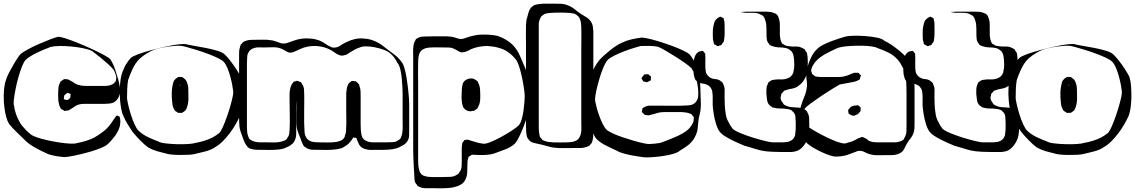

<svg xmlns="http://www.w3.org/2000/svg" viewBox="-44 -780 6219 1052"><path d="M589 -39Q579 -26 568.5 -13.5Q558 -1 546 10Q537 19 512.5 29.5Q488 40 456 49.5Q424 59 391.5 66.5Q359 74 334.5 78Q310 82 301 80Q260 77 221 65Q206 58 184 47.5Q162 37 140 24Q118 11 103 -2Q81 -24 51.5 -52Q22 -80 5 -102Q-4 -117 -10 -139.5Q-16 -162 -19 -184Q-22 -206 -23 -221Q-24 -236 -23.5 -259Q-23 -282 -20 -304.5Q-17 -327 -11 -342Q-5 -362 5 -381Q15 -400 26 -419Q35 -435 45 -451Q55 -467 66 -481Q77 -492 106 -508Q135 -524 169.5 -539Q204 -554 233 -565Q262 -576 273 -578Q282 -580 311 -571Q340 -562 378.5 -546.5Q417 -531 455 -513.5Q493 -496 522 -480.5Q551 -465 560 -456Q579 -427 590 -389Q597 -369 603 -348Q609 -327 612 -306Q614 -293 613.5 -278.5Q613 -264 607 -250Q599 -230 578 -218Q568 -214 555 -212.5Q542 -211 530 -211H443Q429 -211 415 -211Q401 -211 387 -207Q375 -203 365.5 -196.5Q356 -190 345 -183Q342 -182 338.5 -179.5Q335 -177 332 -175Q329 -174 326 -174Q323 -174 321 -174Q313 -172 309 -172Q305 -174 302 -177Q299 -179 295.5 -180.5Q292 -182 290 -184Q289 -186 287.5 -189Q286 -192 285 -193Q281 -201 279.5 -209Q278 -217 276 -225Q275 -239 274.5 -253Q274 -267 275 -281Q276 -290 276.5 -300Q277 -310 281 -318Q283 -322 284.5 -326Q286 -330 288 -333Q290 -335 293.5 -337.5Q297 -340 299 -341Q301 -342 303 -343.5Q305 -345 306 -346Q308 -347 311.5 -346.5Q315 -346 317 -346Q319 -346 322.5 -346Q326 -346 328 -345Q331 -344 334 -342.5Q337 -341 340 -339Q351 -334 361.5 -326.5Q372 -319 384 -315Q401 -310 419.5 -309.5Q438 -309 455 -309H519Q529 -309 539 -309.5Q549 -310 559 -313Q563 -315 567 -316Q571 -317 574 -319Q578 -321 580.5 -324.5Q583 -328 586 -330Q587 -332 588 -332.5Q589 -333 590 -334Q590 -338 591 -340Q591 -344 592.5 -348Q594 -352 593 -356Q593 -360 592 -364Q591 -368 590 -371Q586 -383 579 -397Q567 -412 546.5 -430.5Q526 -449 505 -466Q484 -483 469 -494Q460 -503 435 -510Q410 -517 378 -521.5Q346 -526 313.5 -527.5Q281 -529 256 -526.5Q231 -524 222 -518Q207 -513 183 -502.5Q159 -492 135 -479Q111 -466 96 -451Q87 -442 77 -417Q67 -392 57.5 -359Q48 -326 41.5 -293Q35 -260 32 -235Q29 -210 33 -201Q35 -184 40 -167Q45 -150 52 -134Q57 -123 63.5 -111.5Q70 -100 78 -90Q88 -78 98.5 -67Q109 -56 122 -46Q131 -37 156.5 -28Q182 -19 216 -11.5Q250 -4 283.5 1Q317 6 342.5 7Q368 8 377 4Q400 0 425 -7.5Q450 -15 472 -26Q495 -39 519.5 -57.5Q544 -76 560 -98Q568 -108 574 -118Q580 -128 587 -137L595 -146Q596 -146 596 -147Q596 -148 597 -148Q598 -148 600.5 -146Q603 -144 604 -144Q606 -143 608.5 -142Q611 -141 612 -140Q613 -139 612.5 -137.5Q612 -136 613 -135Q614 -131 614 -128Q614 -125 615 -122Q616 -118 615.5 -114Q615 -110 615 -106Q614 -88 607 -72Q600 -56 589 -39ZM326 -232Q329 -234 334 -237.5Q339 -241 340 -244Q342 -247 342 -252Q342 -257 342 -260Q344 -262 343 -265Q342 -267 341 -266.5Q340 -266 338 -267Q336 -268 331 -269.5Q326 -271 324 -271Q323 -270 321 -268Q319 -266 317 -265Q316 -264 313 -261.5Q310 -259 308 -257Q307 -255 307 -251Q307 -247 307 -244Q307 -243 306 -240Q305 -237 306 -236Q307 -235 311 -235Q317 -232 326 -232Z M1286 -262Q1287 -240 1283.5 -205Q1280 -170 1271 -145Q1261 -123 1246 -97Q1231 -71 1213 -48Q1197 -27 1178.5 -8Q1160 11 1137 25Q1115 41 1080 50Q1045 59 1022 64Q1011 67 989.5 68Q968 69 943.5 69Q919 69 897.5 67Q876 65 865 61Q843 56 817 48.5Q791 41 768 28Q746 12 722.5 -12.5Q699 -37 681 -59Q668 -79 655 -100Q642 -121 633 -143Q625 -158 620.5 -182Q616 -206 614 -229.5Q612 -253 612 -268Q612 -283 613 -305Q614 -327 617.5 -349Q621 -371 627 -386Q632 -398 637.5 -410.5Q643 -423 650 -433Q655 -441 660.5 -448Q666 -455 672 -462Q681 -471 712 -482.5Q743 -494 784 -505Q825 -516 866 -525Q907 -534 938 -537.5Q969 -541 978 -537Q989 -534 1018.5 -529Q1048 -524 1082.5 -517.5Q1117 -511 1146.5 -502Q1176 -493 1187 -482Q1202 -468 1220 -444.5Q1238 -421 1253 -397.5Q1268 -374 1275 -359Q1282 -337 1284 -311Q1286 -285 1286 -262ZM1157 -51Q1166 -60 1176.5 -83Q1187 -106 1197.5 -135.5Q1208 -165 1216.5 -194Q1225 -223 1230 -246Q1235 -269 1234 -278Q1233 -289 1229 -311.5Q1225 -334 1218 -360Q1211 -386 1201.5 -408.5Q1192 -431 1181 -442Q1172 -451 1148.5 -462.5Q1125 -474 1094 -485.5Q1063 -497 1032 -506.5Q1001 -516 977.5 -522.5Q954 -529 945 -529Q929 -530 912.5 -528.5Q896 -527 879 -525Q857 -522 828 -515.5Q799 -509 774 -495Q759 -487 745.5 -477.5Q732 -468 719 -456Q697 -434 681 -399Q665 -364 658 -341Q654 -319 653 -291.5Q652 -264 652 -241Q653 -230 658.5 -205.5Q664 -181 673 -152.5Q682 -124 693 -99.5Q704 -75 715 -64Q738 -42 769.5 -27.5Q801 -13 823 -5Q834 2 862.5 5.5Q891 9 925 10Q959 11 987.5 9Q1016 7 1027 3Q1050 -1 1073.5 -8Q1097 -15 1119 -26Q1141 -38 1157 -51ZM982 -324Q987 -311 987.5 -297Q988 -283 988 -269Q989 -254 988.5 -238.5Q988 -223 985 -208Q983 -200 980 -190.5Q977 -181 971 -174Q968 -171 962.5 -167.5Q957 -164 954 -162Q952 -161 948.5 -161.5Q945 -162 942 -162Q941 -162 938 -161.5Q935 -161 933 -161Q932 -162 930 -163.5Q928 -165 926 -166L916 -172Q913 -175 910.5 -180.5Q908 -186 906 -190Q902 -198 901 -207.5Q900 -217 899 -225Q897 -246 897 -267.5Q897 -289 901 -309Q903 -320 906 -330Q909 -340 919 -349Q923 -351 927.5 -354.5Q932 -358 936 -359L944 -358Q947 -358 950.5 -358Q954 -358 956 -357Q958 -356 959.5 -354.5Q961 -353 962 -352Q965 -350 968 -347.5Q971 -345 973 -343Q976 -339 978.5 -333.5Q981 -328 982 -324ZM945 -311Q947 -311 947 -310Q947 -311 944 -313.5Q941 -316 941 -316Q938 -316 941 -313Q943 -313 945 -311Z M2198 -212V-73Q2198 -56 2197.5 -37Q2197 -18 2186 -3Q2179 7 2167.5 14Q2156 21 2145 26Q2130 34 2106.5 37.5Q2083 41 2059 41Q2035 41 2020 41Q2006 41 1991 41.5Q1976 42 1962 38Q1938 33 1926 16Q1922 10 1919 1.5Q1916 -7 1912 -14Q1911 -16 1910.5 -19.5Q1910 -23 1908 -24Q1906 -26 1901 -25.5Q1896 -25 1894 -26Q1893 -26 1892.5 -26.5Q1892 -27 1891 -27Q1890 -26 1890 -25Q1890 -24 1889 -22L1880 -9Q1873 0 1865.5 7.5Q1858 15 1848 20Q1833 33 1803.5 37.5Q1774 42 1744 41.5Q1714 41 1699 41Q1685 41 1669 40.5Q1653 40 1639 33Q1635 31 1629 27Q1623 23 1620 19Q1617 16 1615 10Q1611 2 1608 -5.5Q1605 -13 1603 -20Q1597 -35 1591 -50Q1585 -65 1582 -81Q1580 -97 1580 -113Q1580 -129 1580 -145V-228Q1580 -230 1580 -230Q1580 -230 1580 -228Q1580 -224 1579.5 -221Q1579 -218 1579 -214Q1578 -201 1578.5 -186.5Q1579 -172 1579 -158V-68Q1579 -57 1579 -44.5Q1579 -32 1575 -21Q1569 2 1550 14Q1544 19 1536.5 22.5Q1529 26 1522 29Q1507 37 1480.5 39.5Q1454 42 1427.5 41.5Q1401 41 1386 41Q1373 41 1359 40.5Q1345 40 1332 36Q1330 35 1326.5 34Q1323 33 1321 32Q1313 27 1307.5 18.5Q1302 10 1297 2Q1293 -6 1290.5 -14Q1288 -22 1285 -29Q1280 -43 1275 -57Q1270 -71 1268 -86Q1267 -99 1266.5 -112.5Q1266 -126 1266 -139V-483Q1266 -492 1266.5 -501Q1267 -510 1270 -518Q1271 -522 1272 -526.5Q1273 -531 1275 -535Q1276 -537 1278 -538.5Q1280 -540 1281 -541Q1283 -543 1285.5 -546.5Q1288 -550 1291 -551Q1293 -553 1296.5 -554Q1300 -555 1302 -556Q1315 -561 1328.5 -561.5Q1342 -562 1355 -562Q1375 -562 1396.5 -562.5Q1418 -563 1438 -560Q1450 -559 1461.5 -555Q1473 -551 1485 -547Q1494 -543 1501 -542Q1518 -540 1533.5 -546Q1549 -552 1565 -557Q1586 -565 1608.5 -568Q1631 -571 1653 -569Q1670 -568 1687 -564Q1704 -560 1719 -552Q1731 -546 1742 -538Q1753 -530 1765 -525Q1768 -524 1771 -522Q1774 -520 1777 -520Q1800 -516 1819.5 -529.5Q1839 -543 1858 -551Q1878 -561 1901 -566Q1924 -571 1946 -569Q1990 -568 2031 -544Q2042 -538 2051 -531Q2060 -524 2070 -516Q2092 -499 2115.5 -482Q2139 -465 2155 -442Q2164 -433 2171 -410Q2178 -387 2183 -357.5Q2188 -328 2191.5 -298Q2195 -268 2196.5 -245Q2198 -222 2198 -212ZM2134 -435Q2127 -449 2117.5 -462.5Q2108 -476 2096 -486Q2085 -497 2062 -506Q2039 -515 2012 -520.5Q1985 -526 1962 -526Q1939 -526 1928 -520Q1914 -516 1901 -509Q1888 -502 1875 -494Q1869 -490 1862.5 -485.5Q1856 -481 1849 -479L1837 -476Q1836 -476 1833.5 -475.5Q1831 -475 1829 -475Q1827 -475 1824 -476Q1821 -477 1818 -477Q1805 -481 1794 -489Q1783 -497 1772 -504Q1733 -526 1687 -528Q1640 -530 1598 -510Q1583 -504 1568 -496.5Q1553 -489 1536 -493Q1531 -495 1526 -498Q1519 -502 1512 -506Q1505 -510 1498 -513Q1476 -522 1450.5 -521Q1425 -520 1402 -520Q1389 -520 1375 -520.5Q1361 -521 1349 -517Q1325 -510 1316 -490Q1312 -483 1311 -474.5Q1310 -466 1310 -458Q1309 -445 1309 -430.5Q1309 -416 1309 -402V-88Q1309 -74 1310 -60Q1311 -46 1316 -32Q1318 -30 1318.5 -27Q1319 -24 1320 -22Q1325 -15 1333.5 -11Q1342 -7 1350 -4Q1366 0 1384 0Q1402 0 1419 0Q1437 0 1456 0.5Q1475 1 1493 -3Q1501 -5 1510 -8Q1519 -11 1526 -17Q1529 -20 1531 -26Q1533 -28 1534.5 -30.5Q1536 -33 1537 -35Q1541 -44 1541.5 -54Q1542 -64 1543 -73Q1544 -88 1544 -113.5Q1544 -139 1543.5 -164Q1543 -189 1543 -204Q1543 -227 1542.5 -255Q1542 -283 1549 -305Q1551 -311 1553.5 -315.5Q1556 -320 1559 -324Q1561 -326 1562 -328Q1563 -330 1564 -331Q1566 -333 1570 -333.5Q1574 -334 1577 -335Q1579 -336 1581.5 -337Q1584 -338 1585 -337Q1587 -337 1590.5 -335.5Q1594 -334 1596 -333L1604 -330Q1606 -329 1608 -325Q1610 -321 1611 -319Q1621 -306 1622 -287.5Q1623 -269 1623 -253Q1623 -242 1623 -217Q1623 -192 1622.5 -162.5Q1622 -133 1622.5 -108Q1623 -83 1624 -72Q1624 -63 1625 -53.5Q1626 -44 1629 -36Q1637 -15 1658 -6Q1669 -2 1681.5 -1Q1694 0 1705 0Q1728 0 1751 0.5Q1774 1 1796 -2Q1810 -4 1823 -9.5Q1836 -15 1843 -27Q1845 -29 1845 -32Q1845 -35 1846 -37Q1851 -49 1852 -61.5Q1853 -74 1853 -87Q1854 -102 1853.5 -126Q1853 -150 1853 -173.5Q1853 -197 1853 -212V-267Q1854 -279 1855.5 -290.5Q1857 -302 1861 -312Q1863 -314 1864 -317.5Q1865 -321 1866 -322Q1868 -325 1871 -327Q1874 -329 1876 -331Q1878 -332 1879.5 -333.5Q1881 -335 1882 -336Q1885 -337 1889 -336.5Q1893 -336 1896 -335Q1898 -335 1900.5 -335.5Q1903 -336 1904 -335Q1906 -334 1909 -332Q1912 -330 1913 -328Q1915 -326 1917.5 -324Q1920 -322 1921 -320Q1923 -318 1924 -314Q1925 -310 1926 -307Q1931 -294 1931.5 -280Q1932 -266 1932 -252V-133Q1932 -117 1932 -100Q1932 -83 1933 -66Q1934 -56 1936 -44.5Q1938 -33 1943 -24Q1949 -15 1959.5 -9.5Q1970 -4 1980 -2Q1991 0 2003 0Q2015 0 2026 0Q2045 0 2064.5 0Q2084 0 2103 -1Q2109 -1 2116.5 -2Q2124 -3 2129 -6Q2134 -8 2138 -12Q2140 -14 2143.5 -15.5Q2147 -17 2148 -18L2152 -25Q2157 -36 2160 -50Q2163 -70 2162.5 -89.5Q2162 -109 2162 -128V-266Q2162 -277 2161 -300Q2160 -323 2157.5 -349.5Q2155 -376 2149.5 -399.5Q2144 -423 2134 -435Z M2853 -351Q2857 -340 2859.5 -318Q2862 -296 2862.5 -271Q2863 -246 2862.5 -223.5Q2862 -201 2860 -189Q2857 -178 2848 -150.5Q2839 -123 2826.5 -90.5Q2814 -58 2800.5 -30.5Q2787 -3 2776 8Q2754 28 2719 40.5Q2684 53 2661 62Q2639 68 2616 69Q2593 70 2570 69Q2565 68 2560 68Q2555 68 2550 68Q2549 68 2546.5 67.5Q2544 67 2542 68Q2539 69 2536 71Q2533 73 2531 75Q2530 76 2527.5 76.5Q2525 77 2524 79Q2523 80 2522.5 83.5Q2522 87 2521 89Q2518 97 2517.5 105Q2517 113 2517 121Q2517 142 2516 164.5Q2515 187 2505 206Q2497 222 2481.5 231Q2466 240 2449 244Q2434 249 2408 250.5Q2382 252 2356 251.5Q2330 251 2315 251Q2301 251 2285.5 251Q2270 251 2256 245Q2254 243 2250 242Q2246 241 2244 239Q2243 237 2241.5 234Q2240 231 2238 230Q2237 228 2234.5 225Q2232 222 2231 220Q2227 211 2227 200.5Q2227 190 2226 181Q2225 166 2223.5 139.5Q2222 113 2221 86.5Q2220 60 2220 45V-456Q2220 -473 2219.5 -491Q2219 -509 2221 -526Q2222 -534 2224 -541.5Q2226 -549 2230 -556Q2232 -558 2233 -561Q2234 -564 2235 -566Q2237 -568 2240 -569Q2243 -570 2245 -571Q2248 -574 2254 -576Q2262 -579 2271.5 -579.5Q2281 -580 2289 -580Q2309 -581 2329 -581Q2349 -581 2368 -581Q2382 -581 2397.5 -581Q2413 -581 2427 -579Q2443 -577 2459 -571Q2475 -565 2491 -567Q2496 -568 2500.5 -570Q2505 -572 2510 -573Q2521 -577 2533 -580.5Q2545 -584 2557 -586Q2572 -590 2598.5 -590.5Q2625 -591 2651.5 -588.5Q2678 -586 2693 -579Q2716 -571 2739.5 -555Q2763 -539 2779 -518Q2792 -502 2800.5 -483.5Q2809 -465 2817 -446Q2827 -424 2837 -399Q2847 -374 2853 -351ZM2798 -93Q2808 -104 2814.5 -126.5Q2821 -149 2824.5 -174.5Q2828 -200 2829.5 -222Q2831 -244 2831 -255Q2831 -266 2827 -294.5Q2823 -323 2816 -356.5Q2809 -390 2799.5 -418.5Q2790 -447 2779 -458Q2770 -469 2759 -479Q2748 -489 2736 -497Q2717 -510 2692 -517Q2676 -522 2660 -524.5Q2644 -527 2627 -528Q2581 -528 2540 -512Q2531 -508 2521 -502.5Q2511 -497 2501 -495Q2497 -494 2490 -493.5Q2483 -493 2479 -494Q2474 -496 2469 -499Q2462 -503 2455 -507Q2448 -511 2441 -514Q2430 -519 2417 -519.5Q2404 -520 2393 -520Q2371 -520 2349 -520.5Q2327 -521 2305 -519Q2291 -518 2278 -512Q2265 -506 2257 -493Q2256 -492 2255 -489Q2254 -486 2253 -484Q2249 -471 2248 -459Q2247 -447 2247 -434Q2246 -412 2246.5 -377Q2247 -342 2247 -319V68Q2247 81 2247 95.5Q2247 110 2248 124Q2249 139 2254 155.5Q2259 172 2273 181Q2275 182 2277.5 182.5Q2280 183 2282 184Q2293 188 2303.5 189Q2314 190 2327 190H2383Q2403 190 2423.5 189Q2444 188 2460 177Q2462 175 2465 173.5Q2468 172 2469 171Q2473 165 2474 162Q2476 160 2477.5 157.5Q2479 155 2480 153Q2485 142 2485.5 129Q2486 116 2486 105V33Q2486 28 2486.5 22.5Q2487 17 2488 12Q2488 6 2489 4Q2490 1 2492.5 -1.5Q2495 -4 2496 -6Q2497 -7 2498.5 -9.5Q2500 -12 2501 -13Q2502 -14 2505 -13.5Q2508 -13 2509 -14Q2512 -14 2515.5 -14.5Q2519 -15 2521 -14Q2524 -14 2527.5 -12.5Q2531 -11 2534 -10Q2551 -5 2567.5 0Q2584 5 2602 7Q2613 10 2640.5 -0.5Q2668 -11 2700 -28.5Q2732 -46 2759.5 -64Q2787 -82 2798 -93ZM2576 -327Q2583 -314 2585 -300.5Q2587 -287 2587 -273Q2588 -255 2587 -234.5Q2586 -214 2577 -197Q2576 -195 2574.5 -191.5Q2573 -188 2571 -185Q2570 -184 2567 -182.5Q2564 -181 2562 -179Q2560 -178 2557.5 -176Q2555 -174 2553 -173Q2550 -172 2542 -172Q2536 -170 2531 -170Q2508 -172 2494 -192L2491 -202Q2488 -210 2487 -219.5Q2486 -229 2485 -240Q2485 -254 2485.5 -268.5Q2486 -283 2487 -298Q2488 -305 2489.5 -313Q2491 -321 2494 -327Q2502 -341 2519 -347Q2536 -353 2552 -348Q2554 -347 2556.5 -345.5Q2559 -344 2561 -342Q2567 -340 2570 -337Q2572 -336 2573.5 -332.5Q2575 -329 2576 -327Z M3101 31Q3079 31 3047 31.5Q3015 32 2992 29Q2975 27 2959 22Q2943 17 2926 13Q2907 8 2885 4Q2863 0 2851 -17Q2844 -25 2842 -36Q2840 -47 2839 -57Q2838 -72 2838 -87.5Q2838 -103 2838 -118V-540Q2838 -555 2837.5 -584Q2837 -613 2838 -642Q2839 -671 2845 -686Q2848 -698 2852 -712Q2856 -726 2864 -736Q2877 -752 2896 -755.5Q2915 -759 2934 -760H2979Q3002 -760 3025 -759.5Q3048 -759 3069 -750Q3088 -743 3104.5 -729.5Q3121 -716 3137 -705Q3152 -695 3168 -686Q3184 -677 3194 -661Q3202 -650 3204 -636.5Q3206 -623 3207 -610V-53Q3207 -41 3206 -30Q3205 -19 3202 -8L3199 2Q3198 3 3196.5 5Q3195 7 3193 9Q3191 11 3188.5 14.5Q3186 18 3183 20Q3180 21 3176.5 22Q3173 23 3170 25Q3154 31 3136 31Q3118 31 3101 31ZM2908 -606V-91Q2908 -79 2908.5 -66.5Q2909 -54 2912 -42Q2912 -37 2914 -31L2921 -22Q2923 -21 2924.5 -18.5Q2926 -16 2927 -14Q2932 -10 2938 -9Q2949 -4 2960.5 -2.5Q2972 -1 2985 0Q3005 1 3026 0.5Q3047 0 3067 0Q3078 -1 3087.5 -2Q3097 -3 3107 -7Q3109 -9 3112.5 -10Q3116 -11 3118 -12Q3126 -18 3131.5 -28.5Q3137 -39 3139 -49Q3142 -63 3141.5 -78Q3141 -93 3141 -107V-520Q3141 -543 3141.5 -576.5Q3142 -610 3141 -632Q3140 -644 3139 -655Q3138 -666 3133 -676Q3132 -678 3131 -681.5Q3130 -685 3128 -686Q3127 -688 3125.5 -689.5Q3124 -691 3122 -692Q3119 -694 3116.5 -697Q3114 -700 3111 -701Q3104 -705 3095 -706.5Q3086 -708 3078 -709Q3056 -711 3024 -711Q2992 -711 2969 -709Q2962 -708 2954 -707Q2946 -706 2940 -703Q2937 -702 2935 -700.5Q2933 -699 2931 -697Q2929 -696 2926.5 -694Q2924 -692 2922 -690Q2920 -689 2919 -686Q2918 -683 2917 -681Q2908 -665 2908 -645.5Q2908 -626 2908 -606Z M3775 -57Q3772 -48 3768 -38.5Q3764 -29 3759 -21Q3746 0 3725.5 16Q3705 32 3683 44Q3672 55 3644.5 63Q3617 71 3584.5 75.5Q3552 80 3524.5 81.5Q3497 83 3486 82Q3471 80 3441.5 75.5Q3412 71 3382.5 63.5Q3353 56 3338 47Q3316 36 3282.5 20.5Q3249 5 3226 -17Q3215 -28 3203 -55.5Q3191 -83 3181 -115.5Q3171 -148 3164.5 -175.5Q3158 -203 3158 -214Q3159 -234 3161 -254Q3163 -274 3168 -293Q3172 -310 3177.5 -327.5Q3183 -345 3190 -361Q3200 -384 3212 -408Q3224 -432 3241 -452Q3254 -466 3268 -478.5Q3282 -491 3297 -503Q3313 -516 3330 -527.5Q3347 -539 3366 -547Q3389 -558 3415 -564Q3441 -570 3463 -573Q3472 -576 3499.5 -570.5Q3527 -565 3563 -554Q3599 -543 3634.5 -530Q3670 -517 3697.5 -504Q3725 -491 3734 -482Q3748 -467 3758.5 -444.5Q3769 -422 3776.5 -399Q3784 -376 3788 -361Q3792 -340 3792.5 -318.5Q3793 -297 3794 -275Q3794 -253 3795.5 -230Q3797 -207 3795 -184Q3794 -168 3789.5 -152.5Q3785 -137 3783 -120Q3781 -105 3780 -89.5Q3779 -74 3775 -57ZM3466 -528Q3455 -525 3430 -517.5Q3405 -510 3376 -499Q3347 -488 3322 -475.5Q3297 -463 3286 -452Q3277 -443 3266.5 -420.5Q3256 -398 3246.5 -368.5Q3237 -339 3229.5 -309.5Q3222 -280 3218.5 -257.5Q3215 -235 3217 -226Q3219 -215 3224.5 -193.5Q3230 -172 3238.5 -148Q3247 -124 3257.5 -102.5Q3268 -81 3279 -70Q3288 -61 3311.5 -50Q3335 -39 3366 -28.5Q3397 -18 3428 -9Q3459 0 3482.5 5Q3506 10 3515 9Q3544 8 3574 3Q3585 -1 3606 -9Q3627 -17 3651 -27Q3675 -37 3696 -49Q3717 -61 3728 -72Q3743 -87 3752 -106Q3753 -108 3754 -110.5Q3755 -113 3756 -115Q3757 -118 3756.5 -121Q3756 -124 3757 -127Q3757 -129 3757.5 -132.5Q3758 -136 3757 -138Q3756 -140 3754 -142.5Q3752 -145 3750 -147Q3749 -149 3747 -151.5Q3745 -154 3743 -155Q3740 -157 3732 -159Q3722 -163 3711.5 -164Q3701 -165 3690 -166H3626Q3613 -166 3599.5 -166Q3586 -166 3572 -164Q3560 -162 3548.5 -158Q3537 -154 3525 -152Q3521 -151 3517 -149.5Q3513 -148 3509 -148Q3505 -148 3501 -149Q3497 -150 3493 -150Q3492 -151 3490.5 -150.5Q3489 -150 3488 -151Q3486 -153 3483.5 -155.5Q3481 -158 3479 -160Q3478 -161 3476 -163Q3474 -165 3473 -166Q3472 -168 3473 -172Q3474 -176 3475 -177Q3475 -179 3475 -182Q3475 -185 3476 -186Q3477 -188 3480.5 -189.5Q3484 -191 3485 -192Q3499 -201 3516 -201Q3533 -201 3549 -201Q3560 -201 3582.5 -201Q3605 -201 3631.5 -200.5Q3658 -200 3680.5 -200.5Q3703 -201 3714 -202Q3722 -202 3731.5 -203Q3741 -204 3749 -207Q3769 -215 3778 -237Q3781 -244 3781.5 -253Q3782 -262 3782 -269Q3782 -300 3774 -334Q3769 -354 3762 -372.5Q3755 -391 3744 -407Q3733 -418 3707.5 -436Q3682 -454 3652.5 -472.5Q3623 -491 3597.5 -505.5Q3572 -520 3561 -524Q3539 -528 3515 -528.5Q3491 -529 3466 -528ZM3474 -357 3483 -368Q3484 -369 3484.5 -370Q3485 -371 3486 -372Q3488 -373 3492 -372.5Q3496 -372 3498 -373Q3500 -373 3503 -373.5Q3506 -374 3507 -373Q3510 -372 3513 -369Q3516 -366 3518 -364Q3522 -362 3523 -360Q3524 -359 3523 -355Q3522 -351 3522 -349Q3522 -348 3522.5 -345Q3523 -342 3522 -340Q3521 -339 3517.5 -337.5Q3514 -336 3512 -335Q3510 -334 3507 -332Q3504 -330 3502 -330Q3501 -329 3498.5 -330Q3496 -331 3494 -331Q3492 -332 3487.5 -332.5Q3483 -333 3481 -334Q3479 -336 3477.5 -339.5Q3476 -343 3474 -345Q3473 -347 3472 -348Q3471 -349 3471 -350Q3471 -351 3474 -357Z M4386 -37Q4385 -33 4384 -28.5Q4383 -24 4381 -19Q4374 0 4359 19Q4344 38 4325 46Q4306 53 4284 53Q4262 53 4242 53Q4220 53 4185.5 51.5Q4151 50 4128 45Q4106 40 4081.5 32Q4057 24 4034 18Q4019 12 3994.5 1Q3970 -10 3945 -23.5Q3920 -37 3905 -52Q3890 -67 3880.5 -97Q3871 -127 3866.5 -156.5Q3862 -186 3861 -201V-254Q3860 -262 3859.5 -270.5Q3859 -279 3857 -286Q3848 -309 3829 -316Q3819 -321 3808 -322Q3797 -323 3787 -327Q3784 -328 3781 -330.5Q3778 -333 3776 -334Q3775 -336 3773 -337Q3771 -338 3769 -339Q3764 -346 3761.5 -355Q3759 -364 3757 -373Q3756 -383 3755.5 -393Q3755 -403 3755 -413Q3755 -423 3755.5 -433Q3756 -443 3758 -453Q3760 -461 3763 -469.5Q3766 -478 3771 -485Q3774 -488 3779 -492.5Q3784 -497 3788 -498Q3790 -499 3793 -499Q3796 -499 3799 -500Q3800 -500 3803 -501Q3806 -502 3807 -501Q3809 -500 3809.5 -499Q3810 -498 3811 -497Q3813 -494 3816 -491Q3819 -488 3820 -485Q3821 -484 3820.5 -481.5Q3820 -479 3820 -477Q3821 -472 3821 -466.5Q3821 -461 3821 -456Q3820 -432 3821 -408Q3821 -401 3822 -393.5Q3823 -386 3825 -380Q3835 -359 3855 -351Q3865 -347 3876 -346.5Q3887 -346 3897 -341Q3900 -340 3902.5 -337.5Q3905 -335 3908 -333Q3913 -331 3914 -328Q3916 -326 3917.5 -322.5Q3919 -319 3920 -316Q3927 -302 3926.5 -284Q3926 -266 3926 -250Q3926 -235 3927 -208.5Q3928 -182 3932.5 -155Q3937 -128 3947 -113Q3956 -92 3970 -75Q3981 -64 4012 -51Q4043 -38 4080 -26.5Q4117 -15 4148 -7.5Q4179 0 4190 0H4246Q4254 -1 4263.5 -1.5Q4273 -2 4280 -5Q4302 -12 4310 -33Q4312 -35 4312 -38Q4312 -41 4313 -44Q4315 -56 4315.5 -68Q4316 -80 4316 -92Q4316 -100 4316 -108Q4316 -116 4315 -124Q4315 -132 4314 -142Q4313 -152 4308 -159Q4307 -162 4304 -164.5Q4301 -167 4299 -169Q4298 -171 4296.5 -172.5Q4295 -174 4293 -175Q4286 -180 4276 -181.5Q4266 -183 4258 -184Q4244 -186 4229 -185.5Q4214 -185 4200 -189Q4197 -190 4193.5 -190.5Q4190 -191 4187 -192Q4184 -194 4181 -197Q4178 -200 4175 -201Q4162 -212 4159 -231.5Q4156 -251 4155 -267Q4155 -280 4155.5 -293.5Q4156 -307 4162 -318Q4164 -325 4167 -329Q4169 -331 4171 -332Q4173 -333 4174 -334Q4176 -336 4179 -337.5Q4182 -339 4184 -340Q4187 -342 4190.5 -342Q4194 -342 4197 -343Q4214 -346 4233 -345Q4252 -344 4269 -350Q4291 -357 4301 -378Q4303 -381 4303 -384.5Q4303 -388 4304 -391Q4308 -406 4308 -421.5Q4308 -437 4307 -452Q4306 -465 4303 -478Q4300 -491 4291 -501Q4288 -504 4284 -506L4274 -513Q4272 -514 4269 -514.5Q4266 -515 4264 -516Q4249 -520 4233.5 -520Q4218 -520 4203 -523Q4196 -525 4187 -527.5Q4178 -530 4172 -535Q4171 -537 4170 -539Q4169 -541 4167 -543Q4166 -545 4164 -547.5Q4162 -550 4161 -552Q4158 -559 4157 -568Q4156 -577 4156 -584Q4155 -604 4155.5 -625.5Q4156 -647 4150 -666Q4148 -674 4144.5 -681.5Q4141 -689 4135 -694Q4133 -696 4129.5 -697.5Q4126 -699 4124 -700Q4109 -709 4091 -709.5Q4073 -710 4056 -710Q4049 -710 4041.5 -710Q4034 -710 4027 -712Q4025 -712 4023 -712.5Q4021 -713 4016 -714Q4017 -715 4019 -715H4028Q4037 -716 4045.5 -716Q4054 -716 4063 -716H4156Q4167 -716 4177.5 -714.5Q4188 -713 4198 -708Q4201 -707 4204 -706Q4207 -705 4209 -703Q4216 -698 4219.5 -690Q4223 -682 4225 -674Q4228 -664 4228.5 -654.5Q4229 -645 4229 -635V-587Q4230 -577 4231.5 -568Q4233 -559 4237 -551Q4238 -549 4239 -546Q4240 -543 4242 -541Q4243 -540 4245.5 -539Q4248 -538 4249 -537Q4252 -536 4255 -533.5Q4258 -531 4261 -530Q4265 -529 4269 -528.5Q4273 -528 4277 -527Q4297 -524 4317 -525Q4337 -526 4355 -515Q4361 -513 4364 -510Q4366 -509 4367.5 -505.5Q4369 -502 4370 -500L4377 -491Q4378 -488 4378 -485Q4378 -482 4379 -480Q4381 -470 4381.5 -459Q4382 -448 4382 -437Q4382 -424 4381.5 -410.5Q4381 -397 4378 -383Q4374 -363 4362.5 -343.5Q4351 -324 4334 -312Q4330 -308 4325 -305Q4320 -302 4315 -300Q4302 -295 4288.5 -293Q4275 -291 4262 -286Q4260 -285 4257 -284.5Q4254 -284 4252 -282Q4250 -281 4248.5 -278.5Q4247 -276 4245 -274L4237 -266Q4236 -264 4236 -261.5Q4236 -259 4236 -257Q4235 -254 4234 -251Q4233 -248 4233 -245Q4233 -231 4244 -218Q4246 -215 4248 -211.5Q4250 -208 4253 -206Q4255 -205 4258 -204Q4261 -203 4263 -201Q4277 -194 4292.5 -193Q4308 -192 4323 -191Q4332 -190 4341.5 -189Q4351 -188 4358 -184Q4360 -183 4362 -182Q4364 -181 4365 -180Q4367 -179 4370.5 -176.5Q4374 -174 4376 -172Q4379 -167 4381 -162Q4389 -148 4389.5 -131Q4390 -114 4390 -99V-77Q4390 -68 4389 -58Q4388 -48 4386 -37ZM3862 -619Q3864 -636 3869 -654Q3874 -672 3890 -682Q3892 -683 3895.5 -685.5Q3899 -688 3902 -689Q3904 -689 3908.5 -686.5Q3913 -684 3915 -683Q3917 -682 3918 -682Q3919 -682 3920 -681Q3922 -677 3922 -673Q3924 -667 3925 -662Q3926 -657 3926 -651Q3926 -632 3926.5 -612.5Q3927 -593 3925 -573Q3924 -569 3923.5 -562.5Q3923 -556 3921 -551L3914 -542Q3913 -541 3911.5 -538Q3910 -535 3908 -533Q3907 -532 3903 -531.5Q3899 -531 3897 -530Q3896 -529 3893.5 -528Q3891 -527 3889 -527Q3887 -527 3884.5 -529Q3882 -531 3880 -532Q3878 -533 3875 -534.5Q3872 -536 3870 -537Q3868 -539 3867 -544Q3866 -549 3865 -553Q3863 -558 3862.5 -563Q3862 -568 3862 -574Q3861 -594 3862 -619Z M4598 69Q4582 74 4565 76Q4548 78 4531 78Q4520 77 4499 70Q4478 63 4454 51.5Q4430 40 4409 27.5Q4388 15 4377 4Q4361 -16 4353.5 -41.5Q4346 -67 4341 -89Q4335 -115 4335 -143Q4335 -166 4343 -193.5Q4351 -221 4360 -243Q4365 -254 4369 -266Q4373 -278 4375 -291Q4380 -313 4376.5 -334Q4373 -355 4374 -377Q4375 -391 4378.5 -404.5Q4382 -418 4386 -431Q4394 -454 4405.5 -475.5Q4417 -497 4436 -514Q4447 -525 4468 -535.5Q4489 -546 4513 -555Q4537 -564 4558 -570.5Q4579 -577 4590 -580Q4601 -583 4630.5 -584Q4660 -585 4695.5 -582.5Q4731 -580 4760.5 -574Q4790 -568 4801 -557Q4820 -548 4837.5 -536.5Q4855 -525 4871 -512Q4890 -498 4907.5 -481Q4925 -464 4937 -443Q4950 -428 4956 -399.5Q4962 -371 4964.5 -342.5Q4967 -314 4967 -299V-108Q4967 -94 4966.5 -79Q4966 -64 4961 -50Q4956 -35 4945.5 -22.5Q4935 -10 4927 4Q4919 17 4912 32.5Q4905 48 4891 57Q4887 60 4881 62Q4875 64 4870 66Q4857 70 4841 70Q4825 70 4811 70Q4789 70 4766 70.5Q4743 71 4721 65Q4706 60 4691.5 52.5Q4677 45 4660 47Q4656 47 4653 48Q4650 49 4647 51Q4634 55 4622.5 60Q4611 65 4598 69ZM4906 -403Q4899 -417 4891 -430.5Q4883 -444 4872 -456Q4851 -479 4819.5 -494Q4788 -509 4765 -516Q4756 -522 4733 -525.5Q4710 -529 4680.5 -529.5Q4651 -530 4621.5 -528.5Q4592 -527 4569 -523Q4546 -519 4537 -513Q4515 -504 4481 -485.5Q4447 -467 4426 -444Q4419 -436 4413 -426.5Q4407 -417 4403 -406Q4403 -404 4402 -401Q4401 -398 4400 -396Q4400 -392 4401.5 -388Q4403 -384 4404 -381Q4404 -380 4404.5 -378Q4405 -376 4409 -372Q4412 -370 4415.5 -367Q4419 -364 4422 -362Q4428 -360 4436.5 -359.5Q4445 -359 4451 -358H4514Q4529 -358 4544.5 -358Q4560 -358 4575 -360Q4585 -362 4594.5 -365Q4604 -368 4613 -372Q4618 -374 4624.5 -377Q4631 -380 4636 -381Q4638 -382 4641 -381.5Q4644 -381 4647 -381Q4649 -381 4652.5 -381.5Q4656 -382 4658 -381Q4663 -379 4665 -374Q4667 -373 4670 -370.5Q4673 -368 4673 -366Q4673 -365 4672 -362.5Q4671 -360 4670 -358Q4669 -356 4668.5 -351.5Q4668 -347 4666 -345Q4664 -342 4659 -340.5Q4654 -339 4651 -337Q4643 -333 4633.5 -331.5Q4624 -330 4616 -328Q4601 -325 4586 -322.5Q4571 -320 4557 -317Q4546 -311 4518 -294Q4490 -277 4458 -255.5Q4426 -234 4399.5 -214.5Q4373 -195 4365 -184Q4362 -175 4361.5 -165.5Q4361 -156 4360 -146Q4360 -122 4370 -97Q4379 -88 4402 -73.5Q4425 -59 4454.5 -43.5Q4484 -28 4513 -15Q4542 -2 4565 3.5Q4588 9 4597 3Q4610 0 4622.5 -4.5Q4635 -9 4647 -16Q4653 -20 4659 -22.5Q4665 -25 4672 -27Q4674 -28 4676.5 -29Q4679 -30 4680 -30Q4682 -30 4684 -28.5Q4686 -27 4687 -27Q4691 -26 4694 -24.5Q4697 -23 4700 -21Q4705 -19 4709 -15Q4713 -11 4717 -8Q4722 -7 4727.5 -5Q4733 -3 4737 -2Q4746 -1 4755 -0.5Q4764 0 4772 0H4828Q4842 0 4858 0Q4874 0 4887 -5Q4896 -7 4906 -15Q4909 -18 4911 -24Q4922 -41 4922.5 -61.5Q4923 -82 4923 -101V-261Q4923 -276 4922.5 -303.5Q4922 -331 4918.5 -359Q4915 -387 4906 -403ZM4622 -148 4611 -154Q4610 -155 4608.5 -155.5Q4607 -156 4606 -157Q4605 -159 4605 -162.5Q4605 -166 4604 -168L4603 -177Q4604 -179 4606 -181Q4608 -183 4609 -184Q4613 -190 4616 -193Q4623 -198 4631.5 -200Q4640 -202 4647 -202Q4649 -202 4652.5 -203Q4656 -204 4657 -203Q4660 -202 4663 -199Q4666 -196 4668 -194Q4669 -193 4670 -192.5Q4671 -192 4672 -190Q4673 -188 4671 -184Q4671 -182 4671.5 -177.5Q4672 -173 4670 -170Q4669 -169 4667 -166.5Q4665 -164 4663 -162L4656 -154Q4653 -153 4649.5 -152Q4646 -151 4643 -149Q4641 -148 4639 -147Q4637 -146 4635 -146Q4631 -145 4622 -148Z M5536 -37Q5535 -33 5534 -28.5Q5533 -24 5531 -19Q5524 0 5509 19Q5494 38 5475 46Q5456 53 5434 53Q5412 53 5392 53Q5370 53 5335.5 51.5Q5301 50 5278 45Q5256 40 5231.5 32Q5207 24 5184 18Q5169 12 5144.5 1Q5120 -10 5095 -23.5Q5070 -37 5055 -52Q5040 -67 5030.5 -97Q5021 -127 5016.5 -156.5Q5012 -186 5011 -201V-254Q5010 -262 5009.5 -270.5Q5009 -279 5007 -286Q4998 -309 4979 -316Q4969 -321 4958 -322Q4947 -323 4937 -327Q4934 -328 4931 -330.5Q4928 -333 4926 -334Q4925 -336 4923 -337Q4921 -338 4919 -339Q4914 -346 4911.5 -355Q4909 -364 4907 -373Q4906 -383 4905.5 -393Q4905 -403 4905 -413Q4905 -423 4905.5 -433Q4906 -443 4908 -453Q4910 -461 4913 -469.5Q4916 -478 4921 -485Q4924 -488 4929 -492.5Q4934 -497 4938 -498Q4940 -499 4943 -499Q4946 -499 4949 -500Q4950 -500 4953 -501Q4956 -502 4957 -501Q4959 -500 4959.5 -499Q4960 -498 4961 -497Q4963 -494 4966 -491Q4969 -488 4970 -485Q4971 -484 4970.5 -481.5Q4970 -479 4970 -477Q4971 -472 4971 -466.5Q4971 -461 4971 -456Q4970 -432 4971 -408Q4971 -401 4972 -393.5Q4973 -386 4975 -380Q4985 -359 5005 -351Q5015 -347 5026 -346.5Q5037 -346 5047 -341Q5050 -340 5052.5 -337.5Q5055 -335 5058 -333Q5063 -331 5064 -328Q5066 -326 5067.5 -322.5Q5069 -319 5070 -316Q5077 -302 5076.5 -284Q5076 -266 5076 -250Q5076 -235 5077 -208.5Q5078 -182 5082.5 -155Q5087 -128 5097 -113Q5106 -92 5120 -75Q5131 -64 5162 -51Q5193 -38 5230 -26.5Q5267 -15 5298 -7.5Q5329 0 5340 0H5396Q5404 -1 5413.5 -1.5Q5423 -2 5430 -5Q5452 -12 5460 -33Q5462 -35 5462 -38Q5462 -41 5463 -44Q5465 -56 5465.5 -68Q5466 -80 5466 -92Q5466 -100 5466 -108Q5466 -116 5465 -124Q5465 -132 5464 -142Q5463 -152 5458 -159Q5457 -162 5454 -164.5Q5451 -167 5449 -169Q5448 -171 5446.5 -172.5Q5445 -174 5443 -175Q5436 -180 5426 -181.5Q5416 -183 5408 -184Q5394 -186 5379 -185.5Q5364 -185 5350 -189Q5347 -190 5343.5 -190.5Q5340 -191 5337 -192Q5334 -194 5331 -197Q5328 -200 5325 -201Q5312 -212 5309 -231.5Q5306 -251 5305 -267Q5305 -280 5305.5 -293.5Q5306 -307 5312 -318Q5314 -325 5317 -329Q5319 -331 5321 -332Q5323 -333 5324 -334Q5326 -336 5329 -337.5Q5332 -339 5334 -340Q5337 -342 5340.5 -342Q5344 -342 5347 -343Q5364 -346 5383 -345Q5402 -344 5419 -350Q5441 -357 5451 -378Q5453 -381 5453 -384.5Q5453 -388 5454 -391Q5458 -406 5458 -421.5Q5458 -437 5457 -452Q5456 -465 5453 -478Q5450 -491 5441 -501Q5438 -504 5434 -506L5424 -513Q5422 -514 5419 -514.5Q5416 -515 5414 -516Q5399 -520 5383.5 -520Q5368 -520 5353 -523Q5346 -525 5337 -527.5Q5328 -530 5322 -535Q5321 -537 5320 -539Q5319 -541 5317 -543Q5316 -545 5314 -547.5Q5312 -550 5311 -552Q5308 -559 5307 -568Q5306 -577 5306 -584Q5305 -604 5305.5 -625.5Q5306 -647 5300 -666Q5298 -674 5294.5 -681.5Q5291 -689 5285 -694Q5283 -696 5279.5 -697.5Q5276 -699 5274 -700Q5259 -709 5241 -709.5Q5223 -710 5206 -710Q5199 -710 5191.5 -710Q5184 -710 5177 -712Q5175 -712 5173 -712.5Q5171 -713 5166 -714Q5167 -715 5169 -715H5178Q5187 -716 5195.5 -716Q5204 -716 5213 -716H5306Q5317 -716 5327.5 -714.5Q5338 -713 5348 -708Q5351 -707 5354 -706Q5357 -705 5359 -703Q5366 -698 5369.5 -690Q5373 -682 5375 -674Q5378 -664 5378.5 -654.5Q5379 -645 5379 -635V-587Q5380 -577 5381.5 -568Q5383 -559 5387 -551Q5388 -549 5389 -546Q5390 -543 5392 -541Q5393 -540 5395.5 -539Q5398 -538 5399 -537Q5402 -536 5405 -533.5Q5408 -531 5411 -530Q5415 -529 5419 -528.5Q5423 -528 5427 -527Q5447 -524 5467 -525Q5487 -526 5505 -515Q5511 -513 5514 -510Q5516 -509 5517.5 -505.5Q5519 -502 5520 -500L5527 -491Q5528 -488 5528 -485Q5528 -482 5529 -480Q5531 -470 5531.5 -459Q5532 -448 5532 -437Q5532 -424 5531.5 -410.5Q5531 -397 5528 -383Q5524 -363 5512.5 -343.5Q5501 -324 5484 -312Q5480 -308 5475 -305Q5470 -302 5465 -300Q5452 -295 5438.5 -293Q5425 -291 5412 -286Q5410 -285 5407 -284.5Q5404 -284 5402 -282Q5400 -281 5398.5 -278.5Q5397 -276 5395 -274L5387 -266Q5386 -264 5386 -261.5Q5386 -259 5386 -257Q5385 -254 5384 -251Q5383 -248 5383 -245Q5383 -231 5394 -218Q5396 -215 5398 -211.5Q5400 -208 5403 -206Q5405 -205 5408 -204Q5411 -203 5413 -201Q5427 -194 5442.5 -193Q5458 -192 5473 -191Q5482 -190 5491.5 -189Q5501 -188 5508 -184Q5510 -183 5512 -182Q5514 -181 5515 -180Q5517 -179 5520.5 -176.5Q5524 -174 5526 -172Q5529 -167 5531 -162Q5539 -148 5539.5 -131Q5540 -114 5540 -99V-77Q5540 -68 5539 -58Q5538 -48 5536 -37ZM5012 -619Q5014 -636 5019 -654Q5024 -672 5040 -682Q5042 -683 5045.5 -685.5Q5049 -688 5052 -689Q5054 -689 5058.5 -686.5Q5063 -684 5065 -683Q5067 -682 5068 -682Q5069 -682 5070 -681Q5072 -677 5072 -673Q5074 -667 5075 -662Q5076 -657 5076 -651Q5076 -632 5076.5 -612.5Q5077 -593 5075 -573Q5074 -569 5073.5 -562.5Q5073 -556 5071 -551L5064 -542Q5063 -541 5061.5 -538Q5060 -535 5058 -533Q5057 -532 5053 -531.5Q5049 -531 5047 -530Q5046 -529 5043.5 -528Q5041 -527 5039 -527Q5037 -527 5034.5 -529Q5032 -531 5030 -532Q5028 -533 5025 -534.5Q5022 -536 5020 -537Q5018 -539 5017 -544Q5016 -549 5015 -553Q5013 -558 5012.5 -563Q5012 -568 5012 -574Q5011 -594 5012 -619Z M6155 -262Q6156 -240 6152.5 -205Q6149 -170 6140 -145Q6130 -123 6115 -97Q6100 -71 6082 -48Q6066 -27 6047.5 -8Q6029 11 6006 25Q5984 41 5949 50Q5914 59 5891 64Q5880 67 5858.5 68Q5837 69 5812.5 69Q5788 69 5766.5 67Q5745 65 5734 61Q5712 56 5686 48.5Q5660 41 5637 28Q5615 12 5591.5 -12.5Q5568 -37 5550 -59Q5537 -79 5524 -100Q5511 -121 5502 -143Q5494 -158 5489.5 -182Q5485 -206 5483 -229.5Q5481 -253 5481 -268Q5481 -283 5482 -305Q5483 -327 5486.5 -349Q5490 -371 5496 -386Q5501 -398 5506.5 -410.5Q5512 -423 5519 -433Q5524 -441 5529.5 -448Q5535 -455 5541 -462Q5550 -471 5581 -482.5Q5612 -494 5653 -505Q5694 -516 5735 -525Q5776 -534 5807 -537.5Q5838 -541 5847 -537Q5858 -534 5887.5 -529Q5917 -524 5951.5 -517.5Q5986 -511 6015.5 -502Q6045 -493 6056 -482Q6071 -468 6089 -444.5Q6107 -421 6122 -397.5Q6137 -374 6144 -359Q6151 -337 6153 -311Q6155 -285 6155 -262ZM6026 -51Q6035 -60 6045.5 -83Q6056 -106 6066.5 -135.5Q6077 -165 6085.5 -194Q6094 -223 6099 -246Q6104 -269 6103 -278Q6102 -289 6098 -311.5Q6094 -334 6087 -360Q6080 -386 6070.5 -408.5Q6061 -431 6050 -442Q6041 -451 6017.5 -462.5Q5994 -474 5963 -485.5Q5932 -497 5901 -506.5Q5870 -516 5846.5 -522.5Q5823 -529 5814 -529Q5798 -530 5781.5 -528.5Q5765 -527 5748 -525Q5726 -522 5697 -515.5Q5668 -509 5643 -495Q5628 -487 5614.5 -477.5Q5601 -468 5588 -456Q5566 -434 5550 -399Q5534 -364 5527 -341Q5523 -319 5522 -291.5Q5521 -264 5521 -241Q5522 -230 5527.5 -205.5Q5533 -181 5542 -152.5Q5551 -124 5562 -99.5Q5573 -75 5584 -64Q5607 -42 5638.5 -27.5Q5670 -13 5692 -5Q5703 2 5731.5 5.5Q5760 9 5794 10Q5828 11 5856.5 9Q5885 7 5896 3Q5919 -1 5942.5 -8Q5966 -15 5988 -26Q6010 -38 6026 -51ZM5851 -324Q5856 -311 5856.5 -297Q5857 -283 5857 -269Q5858 -254 5857.5 -238.5Q5857 -223 5854 -208Q5852 -200 5849 -190.5Q5846 -181 5840 -174Q5837 -171 5831.5 -167.5Q5826 -164 5823 -162Q5821 -161 5817.5 -161.5Q5814 -162 5811 -162Q5810 -162 5807 -161.5Q5804 -161 5802 -161Q5801 -162 5799 -163.5Q5797 -165 5795 -166L5785 -172Q5782 -175 5779.5 -180.5Q5777 -186 5775 -190Q5771 -198 5770 -207.5Q5769 -217 5768 -225Q5766 -246 5766 -267.5Q5766 -289 5770 -309Q5772 -320 5775 -330Q5778 -340 5788 -349Q5792 -351 5796.5 -354.5Q5801 -358 5805 -359L5813 -358Q5816 -358 5819.5 -358Q5823 -358 5825 -357Q5827 -356 5828.5 -354.5Q5830 -353 5831 -352Q5834 -350 5837 -347.5Q5840 -345 5842 -343Q5845 -339 5847.5 -333.5Q5850 -328 5851 -324ZM5814 -311Q5816 -311 5816 -310Q5816 -311 5813 -313.5Q5810 -316 5810 -316Q5807 -316 5810 -313Q5812 -313 5814 -311Z"/></svg>

Font: Rubik Vinyl
Style: Regular
Weight: 400
Designer: Hubert and Fischer, NaN
Foundry: Hubert and Fischer, NaN
Version: Version 2.200